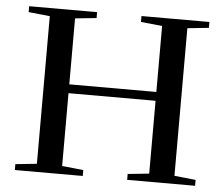

<svg xmlns="http://www.w3.org/2000/svg" viewBox="-49 -724 911 780"><g transform="rotate(5 406.5 -334.0)"><path d="M497 0H774V-24L687 -33V-635L774 -644V-668H497V-644L584 -635V-366H229V-635L316 -644V-668H39V-644L126 -635V-33L39 -24V0H316V-24L229 -33V-330H584V-33L497 -24Z"/></g></svg>

Font: Rufina
Style: Regular
Weight: 400
Designer: Martin Sommaruga
Foundry: Martin Sommaruga
Version: Version